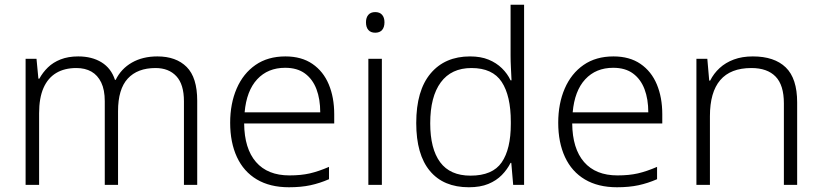

<svg xmlns="http://www.w3.org/2000/svg" viewBox="-20 -780 3466 810"><path d="M644 -542Q723 -542 767.5 -497.5Q812 -453 812 -355V0H756V-353Q756 -424 724 -458.5Q692 -493 636 -493Q560 -493 519 -448.5Q478 -404 478 -311V0H422V-353Q422 -401 407 -432Q392 -463 365.5 -478Q339 -493 302 -493Q252 -493 217 -472Q182 -451 163.5 -409Q145 -367 145 -302V0H88V-532H134L142 -448H146Q160 -474 182 -495.5Q204 -517 236 -529.5Q268 -542 310 -542Q368 -542 408.5 -517Q449 -492 465 -443H468Q491 -490 536.5 -516Q582 -542 644 -542Z M1184 -542Q1252 -542 1298 -510.5Q1344 -479 1367 -424Q1390 -369 1390 -298V-259H1010Q1011 -153 1060 -96.5Q1109 -40 1201 -40Q1250 -40 1287 -48.5Q1324 -57 1368 -76V-24Q1329 -7 1289.5 1.5Q1250 10 1199 10Q1119 10 1063.5 -23Q1008 -56 979.5 -117.5Q951 -179 951 -262Q951 -343 978.5 -406.5Q1006 -470 1058 -506Q1110 -542 1184 -542ZM1183 -494Q1110 -494 1065 -445.5Q1020 -397 1012 -306H1331Q1331 -362 1315 -404Q1299 -446 1266.5 -470Q1234 -494 1183 -494Z M1591 -532V0H1534V-532ZM1563 -729Q1582 -729 1592 -717.5Q1602 -706 1602 -686Q1602 -665 1592 -653.5Q1582 -642 1563 -642Q1544 -642 1534 -653.5Q1524 -665 1524 -686Q1524 -706 1534 -717.5Q1544 -729 1563 -729Z M1958 10Q1851 10 1793.5 -59Q1736 -128 1736 -261Q1736 -398 1796.5 -470Q1857 -542 1963 -542Q2008 -542 2041 -528.5Q2074 -515 2097.5 -492Q2121 -469 2134 -441H2138Q2137 -464 2135.5 -493Q2134 -522 2134 -545V-760H2191V0H2145L2137 -93H2134Q2120 -65 2097 -41.5Q2074 -18 2040 -4Q2006 10 1958 10ZM1965 -39Q2058 -39 2096.5 -95Q2135 -151 2135 -257V-266Q2135 -376 2096.5 -434.5Q2058 -493 1969 -493Q1884 -493 1839.5 -432.5Q1795 -372 1795 -260Q1795 -152 1837 -95.5Q1879 -39 1965 -39Z M2568 -542Q2636 -542 2682 -510.5Q2728 -479 2751 -424Q2774 -369 2774 -298V-259H2394Q2395 -153 2444 -96.5Q2493 -40 2585 -40Q2634 -40 2671 -48.5Q2708 -57 2752 -76V-24Q2713 -7 2673.5 1.5Q2634 10 2583 10Q2503 10 2447.5 -23Q2392 -56 2363.5 -117.5Q2335 -179 2335 -262Q2335 -343 2362.5 -406.5Q2390 -470 2442 -506Q2494 -542 2568 -542ZM2567 -494Q2494 -494 2449 -445.5Q2404 -397 2396 -306H2715Q2715 -362 2699 -404Q2683 -446 2650.5 -470Q2618 -494 2567 -494Z M3156 -542Q3247 -542 3295 -495.5Q3343 -449 3343 -348V0H3287V-344Q3287 -421 3252 -457Q3217 -493 3150 -493Q3062 -493 3018.5 -442Q2975 -391 2975 -290V0H2918V-532H2964L2972 -440H2976Q2991 -470 3016 -493Q3041 -516 3076 -529Q3111 -542 3156 -542Z"/></svg>

Font: Noto Sans Devanagari Light
Style: Regular
Weight: 300
Version: Version 2.003